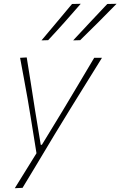

<svg xmlns="http://www.w3.org/2000/svg" viewBox="-20 -799 635 1013"><path d="M58 194Q86.5 148 115.2 101.8Q144 55.5 172.5 9.5Q164.5 -39 156.8 -88.2Q149 -137.5 141 -186L126 -276Q116.5 -329.5 106.2 -385.2Q96 -441 86 -494L121 -496Q132.5 -424 143.5 -355Q154.5 -286 165.5 -214L195 -35H201L311 -215.5Q354 -287.5 395 -356Q436 -424.5 477 -494H518Q492.5 -453 469.5 -415.8Q446.5 -378.5 419 -334.5Q391.5 -290.5 353 -228L268 -89Q210.5 7 171 72.8Q131.5 138.5 99 192ZM366 -586Q412 -635 456.5 -683Q501 -731 546 -778L595 -779Q501 -682.5 403 -587ZM199 -586Q240.5 -635 280.5 -683Q320.5 -731 360 -778L406 -779Q364 -730.5 321.5 -682.8Q279 -635 234 -587Z"/></svg>

Font: Commissioner Loud Thin
Style: Italic
Weight: 100
Italic angle: -12°
Designer: Kostas Bartsokas
Foundry: Kostas Bartsokas
Version: Version 1.000; ttfautohint (v1.8.3)